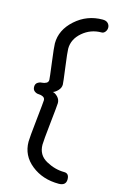

<svg xmlns="http://www.w3.org/2000/svg" viewBox="-121 -819 552 890"><g transform="rotate(15 155.0 -374.0)"><path d="M30 -385C30 -375.7 33.2 -368.7 39.5 -364C45.8 -359.3 52.7 -357 60 -357C67.3 -357 74.2 -355.3 80.5 -352C86.8 -348.7 90 -343.3 90 -336C90 -330.7 86.8 -298.5 80.5 -239.5C74.2 -180.5 71 -145 71 -133C71 -88.3 89 -51.7 125 -23C161 5.7 204.7 20 256 20C279.3 20 291 10 291 -10C291 -29.3 283 -39 267 -39C237.7 -39 208.7 -46.8 180 -62.5C151.3 -78.2 137 -102.7 137 -136C137 -148 140.2 -183.3 146.5 -242C152.8 -300.7 156 -333.3 156 -340C156 -351.3 152 -361.2 144 -369.5C136 -377.8 128 -382.7 120 -384C127.3 -386 135.2 -391.3 143.5 -400C151.8 -408.7 156 -418.3 156 -429C156 -435 152.8 -461.7 146.5 -509C140.2 -556.3 137 -585.3 137 -596C137 -626.7 150 -653.2 176 -675.5C202 -697.8 232.3 -709 267 -709C273.7 -709 279.3 -712 284 -718C288.7 -724 291 -730.7 291 -738C291 -746 288.2 -753 282.5 -759C276.8 -765 268.3 -768 257 -768C207 -768 163.5 -751.5 126.5 -718.5C89.5 -685.5 71 -647.3 71 -604C71 -592.7 74.2 -562.8 80.5 -514.5C86.8 -466.2 90 -439.3 90 -434C90 -426.7 86.8 -421.3 80.5 -418C74.2 -414.7 67.3 -412.8 60 -412.5C52.7 -412.2 45.8 -409.8 39.5 -405.5C33.2 -401.2 30 -394.3 30 -385Z"/></g></svg>

Font: Terminal Dosis
Style: Book
Weight: 400
Designer: EdgarTolentino, PabloImpallari, IginoMarini
Foundry: EdgarTolentino, PabloImpallari, IginoMarini
Version: Version 1.006